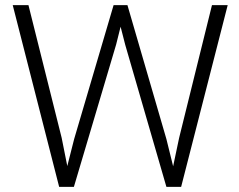

<svg xmlns="http://www.w3.org/2000/svg" viewBox="-20 -731 936 751"><path d="M221.2 -191.9 243.2 -81.5 270 -187 424.3 -710.9H478.5L630.9 -187L657.2 -80.6L680.7 -191.9L809.1 -710.9H870.6L688.5 0H630.9L469.7 -556.2L451.7 -626.5L434.1 -556.2L269 0H211.4L29.8 -710.9H91.3Z"/></svg>

Font: SteelSelectRoboto
Style: Regular
Weight: 300
Designer: Google
Version: Version 2.137; 2017